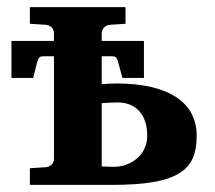

<svg xmlns="http://www.w3.org/2000/svg" viewBox="-20 -520 604 540"><path d="M394 -137.2Q394 -183.1 371.6 -207.5Q349.1 -231.9 311 -231.9Q308.6 -231.9 302.5 -231.7Q296.4 -231.4 289.6 -231.2Q282.7 -231 276.1 -230.7Q269.5 -230.5 266.1 -230V-51.8Q268.1 -51.8 272.5 -51.5Q276.9 -51.3 282.2 -51.3Q287.6 -51.3 292.5 -51Q297.4 -50.8 299.8 -50.8Q319.3 -50.8 336.4 -57.4Q353.5 -64 366.5 -75.4Q379.4 -86.9 386.7 -102.8Q394 -118.7 394 -137.2ZM533.2 -137.2Q533.2 -101.1 522.2 -75.2Q511.2 -49.3 483.9 -32.5Q456.5 -15.6 410.4 -7.8Q364.3 0 293.9 0H64V-46.9L109.9 -49.8Q119.1 -50.8 125.5 -57.4Q131.8 -64 131.8 -73.2V-361.8H104Q92.8 -361.8 89.8 -357.7Q86.9 -353.5 84 -342.8L73.2 -300.8H12.2V-404.8H131.8V-425.8Q131.8 -435.5 125.5 -442.4Q119.1 -449.2 109.9 -450.2L64 -453.1V-500H333V-453.1L288.1 -450.2Q278.8 -449.2 272.5 -442.4Q266.1 -435.5 266.1 -425.8V-404.8H384.8V-300.8H324.2L313 -342.8Q310.1 -353.5 307.1 -357.7Q304.2 -361.8 293 -361.8H266.1V-283.2Q274.9 -284.2 287.4 -284.7Q299.8 -285.2 308.1 -285.2Q416 -285.2 474.6 -247.3Q533.2 -209.5 533.2 -137.2Z"/></svg>

Font: Charis SIL
Style: Bold
Weight: 700
Foundry: SIL International
Version: Version 4.112